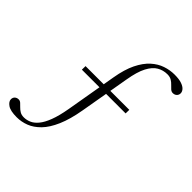

<svg xmlns="http://www.w3.org/2000/svg" viewBox="-275 -829 1105 1105"><g transform="rotate(45 277.5 -276.0)"><path d="M112.5 -326 113 -355.5H469L468.5 -326ZM41 133Q-11 133 -33.5 117.2Q-56 101.5 -56 83Q-56 69 -46.8 60.5Q-37.5 52 -23.5 52Q-12.5 52 -3.8 60Q5 68 14.8 78.2Q24.5 88.5 37.8 96.5Q51 104.5 70 104.5Q92 104.5 113.8 95.2Q135.5 86 155.2 62.2Q175 38.5 191.2 -4Q207.5 -46.5 219 -112.5L272.5 -423Q285.5 -499.5 310.2 -550Q335 -600.5 367.5 -629.8Q400 -659 436.5 -671.2Q473 -683.5 510 -683.5Q547 -683.5 569 -675.8Q591 -668 601 -656.2Q611 -644.5 611 -632Q611 -618.5 601.8 -609.5Q592.5 -600.5 577.5 -600.5Q566.5 -600.5 557 -608.8Q547.5 -617 537.5 -628Q527.5 -639 513.8 -647.2Q500 -655.5 479.5 -655.5Q446 -655.5 417.8 -639.2Q389.5 -623 368 -582.2Q346.5 -541.5 334 -467L281.5 -164.5Q266.5 -77.5 241.2 -19.5Q216 38.5 183.5 71.8Q151 105 114.8 119Q78.5 133 41 133Z"/></g></svg>

Font: Newsreader 24pt Light
Style: Regular
Weight: 300
Designer: Hugues Gentile
Foundry: Production Type
Version: Version 1.003